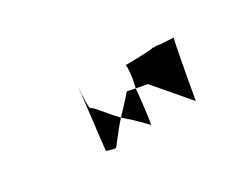

<svg xmlns="http://www.w3.org/2000/svg" viewBox="-72 -853 1457 1170"><g transform="rotate(-30 657.0 -268.5)"><path d="M477 -533C477 -533 472 -496 467 -451ZM467 -451 417 -23C414 -16 467 -6 477 -4C482 -2 532 -78 598 -150C531 -219 483 -290 470 -290C454 -290 460 -381 467 -451ZM598 -150C676 -84 734 -20 734 -20C738 -17 755 -147 765 -259L709 -271C708 -268 656 -211 598 -150ZM782 -413C782 -414 782 -414 782 -414C781 -414 780 -413 782 -413ZM782 -413C788 -404 785 -336 765 -259L842 -245L1043 -10C1044 -4 1113 -412 1121 -412C1121 -412 1003 -416 1006 -422L993 -420L977 -422C978 -416 805 -411 782 -413Z"/></g></svg>

Font: Ampere
Style: UltExtIta
Weight: 400
Version: Version 1